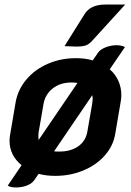

<svg xmlns="http://www.w3.org/2000/svg" viewBox="-20 -765 577 845"><path d="M514 -346Q514 -331 511 -316L487 -175Q478 -122 440.5 -80Q403 -38 346 -14.5Q289 9 223 9Q183 9 150 0L130 29Q119 44 97 52Q75 60 51 60Q26 60 14 52L75 -38Q22 -81 22 -146Q22 -160 25 -175L49 -316Q59 -371 96 -415Q133 -459 190 -484Q247 -509 314 -509Q357 -509 388 -499L412 -534Q422 -548 445.5 -557Q469 -566 493 -566Q514 -566 530 -558L463 -460Q488 -438 501 -409Q514 -380 514 -346ZM149 -165Q149 -154 150 -149L321 -400Q305 -402 295 -402Q246 -402 213 -376.5Q180 -351 172 -310L150 -183Q149 -177 149 -165ZM388 -329Q388 -336 386 -346L218 -99Q225 -98 241 -98Q291 -98 323.5 -120.5Q356 -143 364 -183L386 -310Q388 -324 388 -329ZM351 -701Q365 -724 388 -734.5Q411 -745 445 -745H531L387 -587Q373 -571 358.5 -565.5Q344 -560 315 -560Q306 -560 264 -562Z"/></svg>

Font: K2D
Style: Bold Italic
Weight: 700
Italic angle: -10°
Designer: Katatrad Aksorn Co.,Ltd.
Foundry: Cadson Demak Co.,Ltd.
Version: Version 1.000; ttfautohint (v1.6)